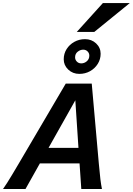

<svg xmlns="http://www.w3.org/2000/svg" viewBox="-29 -1265 889 1285"><path d="M515.1 0 503.4 -171.4H237.8L141.6 0H-8.8Q4.9 -19.5 19 -41.7Q33.2 -64 51.8 -95Q70.3 -126 97.2 -171.4L411.1 -705.6H585L632.3 -171.4Q638.2 -103.5 642.8 -66.2Q647.5 -28.8 653.3 0ZM475.1 -593.8 295.9 -275.4H496.1ZM514.6 -840.8Q535.6 -840.8 552.2 -855.2Q568.8 -869.6 568.8 -892.6Q568.8 -909.2 557.1 -920.9Q545.4 -932.6 527.8 -932.6Q508.3 -932.6 491 -918.9Q473.6 -905.3 473.6 -881.3Q473.6 -864.7 485.4 -852.8Q497.1 -840.8 514.6 -840.8ZM397.5 -868.2Q397.5 -905.8 416.7 -936.3Q436 -966.8 468.5 -984.9Q501 -1002.9 540 -1002.9Q584 -1002.9 614.3 -974.4Q644.5 -945.8 644.5 -905.3Q644.5 -868.2 625.2 -837.4Q606 -806.6 573.7 -788.6Q541.5 -770.5 502 -770.5Q458 -770.5 427.7 -799.3Q397.5 -828.1 397.5 -868.2ZM659.7 -1244.6H839.8L602.1 -1051.3H484.9Z"/></svg>

Font: Andika
Style: Bold Italic
Weight: 700
Italic angle: -14°
Designer: Victor Gaultney, Annie Olsen, Julie Remington, Don Collingsworth, Eric Hays, Becca Hirsbrunner
Foundry: SIL International
Version: Version 6.101